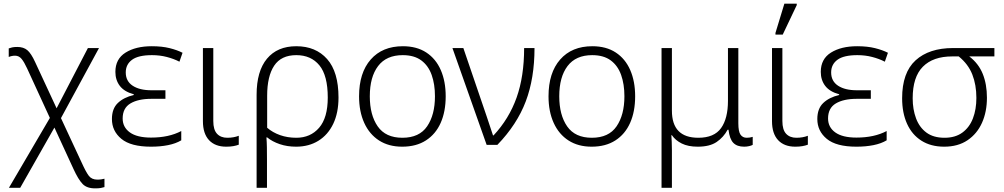

<svg xmlns="http://www.w3.org/2000/svg" viewBox="-20 -796 5519 1055"><path d="M29 236 254 -148 129 -420Q113 -455 98.5 -472.5Q84 -490 63 -490Q45 -490 28 -483V-530Q36 -533 46.5 -535.5Q57 -538 75 -538Q109 -538 130 -520.5Q151 -503 173 -455L291 -201L463 -532H524L315 -147L429 98Q452 149 468 170Q484 191 515 191Q527 191 536.5 189.5Q546 188 554 186V232Q545 235 533.5 237Q522 239 506 239Q458 240 434 215Q410 190 384 133L279 -95L91 236Z M810 10Q699 10 647 -33Q595 -76 595 -142Q595 -199 627.5 -230Q660 -261 715 -274V-278Q663 -292 638.5 -324Q614 -356 614 -401Q614 -472 670 -507Q726 -542 814 -542Q870 -542 912 -531.5Q954 -521 983 -506L966 -457Q935 -473 896.5 -483Q858 -493 815 -493Q740 -493 705.5 -467.5Q671 -442 671 -398Q671 -350 709 -325Q747 -300 812 -300H889V-253H812Q739 -253 696.5 -227.5Q654 -202 654 -145Q654 -97 693.5 -68.5Q733 -40 810 -40Q908 -40 976 -76V-25Q946 -7 903.5 1.5Q861 10 810 10Z M1223 10Q1162 10 1128.5 -26Q1095 -62 1095 -130V-532H1152V-131Q1152 -83 1172.5 -61Q1193 -39 1229 -39Q1264 -39 1292 -50V-1Q1279 4 1262 7Q1245 10 1223 10Z M1390 236V-275Q1390 -405 1447 -473.5Q1504 -542 1608 -542Q1715 -542 1777.5 -471.5Q1840 -401 1840 -260Q1840 -176 1811 -115.5Q1782 -55 1729.5 -22.5Q1677 10 1607 10Q1558 10 1517 -4Q1476 -18 1448 -41H1444Q1446 -16 1446.5 14Q1447 44 1447 80V236ZM1608 -39Q1686 -39 1733.5 -94Q1781 -149 1781 -260Q1781 -381 1735 -437Q1689 -493 1608 -493Q1525 -493 1486.5 -435Q1448 -377 1448 -270V-94Q1478 -68 1519 -53.5Q1560 -39 1608 -39Z M2429 -267Q2429 -183 2401.5 -121Q2374 -59 2320.5 -24.5Q2267 10 2190 10Q2116 10 2063 -24Q2010 -58 1981.5 -120.5Q1953 -183 1953 -267Q1953 -396 2017 -469Q2081 -542 2194 -542Q2270 -542 2322.5 -507.5Q2375 -473 2402 -411Q2429 -349 2429 -267ZM2012 -267Q2012 -164 2055.5 -101.5Q2099 -39 2191 -39Q2284 -39 2327 -102Q2370 -165 2370 -267Q2370 -333 2352 -384Q2334 -435 2295 -464Q2256 -493 2193 -493Q2103 -493 2057.5 -433Q2012 -373 2012 -267Z M2654 0 2466 -532H2526L2654 -157Q2661 -134 2672 -103Q2683 -72 2689 -52H2692Q2777 -143 2818.5 -259.5Q2860 -376 2860 -532H2917Q2917 -366 2869 -239Q2821 -112 2713 0Z M3470 -267Q3470 -183 3442.5 -121Q3415 -59 3361.5 -24.5Q3308 10 3231 10Q3157 10 3104 -24Q3051 -58 3022.5 -120.5Q2994 -183 2994 -267Q2994 -396 3058 -469Q3122 -542 3235 -542Q3311 -542 3363.5 -507.5Q3416 -473 3443 -411Q3470 -349 3470 -267ZM3053 -267Q3053 -164 3096.5 -101.5Q3140 -39 3232 -39Q3325 -39 3368 -102Q3411 -165 3411 -267Q3411 -333 3393 -384Q3375 -435 3336 -464Q3297 -493 3234 -493Q3144 -493 3098.5 -433Q3053 -373 3053 -267Z M3615 236V-532H3672V-188Q3672 -39 3817 -39Q3904 -39 3942 -92Q3980 -145 3980 -242V-532H4037V-119Q4037 -73 4049 -56Q4061 -39 4083 -39Q4100 -39 4116 -44V0Q4109 4 4096 7Q4083 10 4069 10Q4030 10 4009.5 -11Q3989 -32 3983 -83H3978Q3956 -42 3918 -16Q3880 10 3814 10Q3761 10 3726 -7.5Q3691 -25 3672 -53H3669Q3670 -38 3671 -17Q3672 4 3672 30V236Z M4350 10Q4289 10 4255.5 -26Q4222 -62 4222 -130V-532H4279V-131Q4279 -83 4299.5 -61Q4320 -39 4356 -39Q4391 -39 4419 -50V-1Q4406 4 4389 7Q4372 10 4350 10ZM4241 -606V-615L4290 -776H4358V-768L4281 -606Z M4686 10Q4575 10 4523 -33Q4471 -76 4471 -142Q4471 -199 4503.5 -230Q4536 -261 4591 -274V-278Q4539 -292 4514.5 -324Q4490 -356 4490 -401Q4490 -472 4546 -507Q4602 -542 4690 -542Q4746 -542 4788 -531.5Q4830 -521 4859 -506L4842 -457Q4811 -473 4772.5 -483Q4734 -493 4691 -493Q4616 -493 4581.5 -467.5Q4547 -442 4547 -398Q4547 -350 4585 -325Q4623 -300 4688 -300H4765V-253H4688Q4615 -253 4572.5 -227.5Q4530 -202 4530 -145Q4530 -97 4569.5 -68.5Q4609 -40 4686 -40Q4784 -40 4852 -76V-25Q4822 -7 4779.5 1.5Q4737 10 4686 10Z M5168 10Q5095 10 5043 -23Q4991 -56 4964 -116Q4937 -176 4937 -256Q4937 -397 5011 -464.5Q5085 -532 5217 -532H5444V-486H5306Q5357 -447 5380 -390Q5403 -333 5403 -259Q5403 -182 5376 -121.5Q5349 -61 5296.5 -25.5Q5244 10 5168 10ZM5170 -39Q5229 -39 5268 -67.5Q5307 -96 5326 -145.5Q5345 -195 5345 -258Q5345 -330 5322.5 -387Q5300 -444 5248 -486H5212Q5107 -486 5051 -429.5Q4995 -373 4995 -256Q4995 -195 5013.5 -145.5Q5032 -96 5070.5 -67.5Q5109 -39 5170 -39Z"/></svg>

Font: Noto Sans Light
Style: Regular
Weight: 300
Designer: Monotype Design Team
Foundry: Monotype Imaging Inc.
Version: Version 2.007